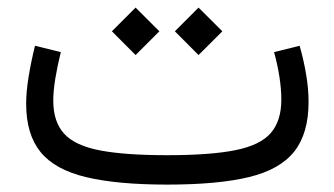

<svg xmlns="http://www.w3.org/2000/svg" viewBox="-20 -499 904 519"><path d="M789.9 -375.3 720.8 -358.1Q730.3 -324.1 735.4 -290.8Q740.5 -257.6 740.5 -230Q740.5 -172.3 711.9 -139.4Q683.3 -106.4 615.9 -93Q548.4 -79.5 432.1 -79.5Q317.8 -79.5 250.4 -92.4Q182.9 -105.3 153.5 -137.5Q124 -169.6 124 -227Q124 -252.9 129.6 -287.2Q135.3 -321.6 144.4 -358.1L74.6 -375.3Q63.8 -331.6 57.3 -291.4Q50.7 -251.3 50.7 -218.4Q50.7 -136.2 89.4 -88.3Q128 -40.5 212.2 -20.3Q296.4 0 432.1 0Q569.4 0 653.3 -20.4Q737.2 -40.8 775.7 -89.8Q814.1 -138.7 814.1 -223.7Q814.1 -258.4 807.6 -297.2Q801.2 -336 789.9 -375.3ZM282.5 -414.4 346.5 -350.2 410.8 -414.4 346.5 -478.5ZM452.7 -414.4 516.7 -350.2 581 -414.4 516.7 -478.5Z"/></svg>

Font: Estedad VF
Style: Regular
Weight: 100
Designer: Amin Abedi
Version: Version 7.3